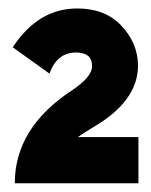

<svg xmlns="http://www.w3.org/2000/svg" viewBox="-20 -845 353 449"><path d="M14.6 -416.5Q14.6 -545.9 148.4 -633.8Q195.3 -665 195.3 -690.4Q195.3 -722.2 157.7 -722.2Q113.3 -722.2 95.7 -672.9L9.8 -734.4Q69.3 -825.2 160.6 -825.2Q225.6 -825.2 263.2 -785.6Q302.7 -744.1 302.7 -691.4Q302.7 -608.9 198.7 -547.9Q177.2 -535.2 162.1 -524.4H303.7V-416.5Z"/></svg>

Font: New Shape
Style: Bold
Weight: 700
Designer: Wojciech Kalinowski "wmk69" (wmk69@o2.pl)
Foundry: Wojciech Kalinowski "wmk69" (wmk69@o2.pl)
Version: Version 2.1.1; 2021-05-14